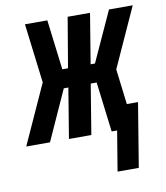

<svg xmlns="http://www.w3.org/2000/svg" viewBox="-121 -586 717 828"><g transform="rotate(-10 237.0 -172.5)"><path d="M327 175 356 0H332L305 -219H279L243 0H145L181 -219H161L62 0H-42L76 -260L44 -520H142L169 -301H194L231 -520H329L293 -301H312L412 -520H516L398 -260L417 -105H466L420 175Z"/></g></svg>

Font: Iosevka SS04 Extrabold Oblique
Style: Regular
Weight: 800
Italic angle: -9°
Monospace: yes
Designer: Belleve Invis
Foundry: Belleve Invis
Version: Version 19.0.0; ttfautohint (v1.8.4)